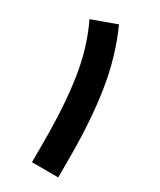

<svg xmlns="http://www.w3.org/2000/svg" viewBox="-174 -728 656 788"><g transform="rotate(30 154.5 -334.0)"><path d="M244.1 0H119.6V-101.1Q119.6 -272.9 99.9 -398.4Q80.1 -523.9 30.3 -626.5L146 -668.5Q200.7 -547.4 222.4 -408.9Q244.1 -270.5 244.1 -99.6Z"/></g></svg>

Font: Vazirmatn FD NL
Style: Bold
Weight: 700
Designer: Saber Rastikerdar
Foundry: Saber Rastikerdar
Version: Version 33.003